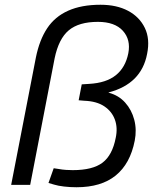

<svg xmlns="http://www.w3.org/2000/svg" viewBox="-20 -778 644 808"><path d="M184 -8 206 -70 226 -67Q242 -64 258 -63Q274 -62 286 -62Q370 -62 411.5 -93.5Q453 -125 467 -198Q476 -240 463.5 -274.5Q451 -309 419 -330.5Q387 -352 335 -354L311 -356L324 -423L355 -425Q427 -429 467.5 -461.5Q508 -494 520 -554Q531 -611 497 -648.5Q463 -686 392 -686Q312 -686 269.5 -650.5Q227 -615 210 -533L107 0H27L131 -536Q146 -610 178.5 -659Q211 -708 267 -733Q323 -758 403 -758Q471 -758 519 -732.5Q567 -707 589.5 -660.5Q612 -614 599 -551Q587 -488 546.5 -447.5Q506 -407 437 -389V-388Q479 -377 506.5 -346.5Q534 -316 545 -274Q556 -232 547 -186Q528 -89 467 -39.5Q406 10 302 10Q275 10 249.5 7Q224 4 208 -1Z"/></svg>

Font: REM Light
Style: Italic
Weight: 300
Italic angle: -11°
Designer: Octavio Pardo
Foundry: Ashler Design
Version: Version 1.005;gftools[0.9.28]